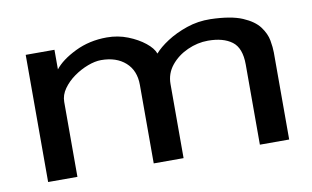

<svg xmlns="http://www.w3.org/2000/svg" viewBox="-56 -577 1113 684"><g transform="rotate(-10 500.0 -235.5)"><path d="M68 0V-460H172V-389Q196 -420 248 -445.5Q300 -471 363 -471Q403 -471 438.5 -457Q474 -443 499 -423Q524 -403 531 -383Q548 -403 579.5 -423.5Q611 -444 652 -458Q693 -472 738 -471Q812 -469 853 -451.5Q894 -434 912.5 -409Q931 -384 935.5 -358.5Q940 -333 940 -315V0H834V-290Q834 -350 802.5 -373.5Q771 -397 716 -397Q678 -397 641.5 -380.5Q605 -364 581.5 -335Q558 -306 558 -268V0H450V-284Q450 -336 417 -365.5Q384 -395 329 -395Q307 -395 280.5 -385Q254 -375 230 -358Q206 -341 190 -318.5Q174 -296 174 -271V0Z"/></g></svg>

Font: Inconsolata UltraExpanded Medium
Style: Regular
Weight: 500
Width: 9
Monospace: yes
Designer: Raph Levien, Cyreal, Brenton Simpson
Foundry: Raph Levien, Cyreal, Google
Version: Version 3.001; ttfautohint (v1.8.2.53-6de2)